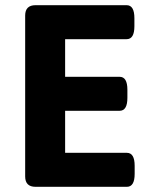

<svg xmlns="http://www.w3.org/2000/svg" viewBox="-20 -720 586 740"><path d="M117 0Q77 0 77 -40V-660Q77 -700 117 -700H468Q498 -700 498 -650V-619Q498 -569 468 -569H231V-424H441Q471 -424 471 -374V-343Q471 -293 441 -293H231V-131H469Q499 -131 499 -81V-50Q499 0 469 0Z"/></svg>

Font: Asap
Style: Bold
Weight: 700
Designer: Pablo Cosgaya
Foundry: Omnibus-Type
Version: Version 3.001; ttfautohint (v1.8.3)